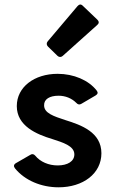

<svg xmlns="http://www.w3.org/2000/svg" viewBox="-20 -800 493 831"><path d="M187.5 -598.6 228.5 -558.6C235.4 -551.8 244.1 -551.8 251 -557.6L401.4 -692.4C409.2 -699.2 409.2 -707 401.4 -714.8L337.9 -775.4C330.1 -783.2 322.3 -781.2 315.4 -773.4L186.5 -621.1C180.7 -614.3 180.7 -605.5 187.5 -598.6ZM233.4 10.7C339.8 10.7 418.9 -48.8 418.9 -136.7C418.9 -227.5 332 -258.8 262.7 -280.3C211.9 -296.9 170.9 -310.5 170.9 -343.8C169.9 -371.1 195.3 -385.7 233.4 -385.7C262.7 -385.7 290 -375 310.5 -354.5C316.4 -347.7 324.2 -345.7 332 -350.6L393.6 -386.7C403.3 -392.6 405.3 -399.4 398.4 -408.2C363.3 -453.1 298.8 -480.5 229.5 -480.5C128.9 -480.5 52.7 -423.8 52.7 -340.8C52.7 -254.9 137.7 -218.8 206.1 -198.2C251 -183.6 301.8 -168.9 301.8 -131.8C301.8 -101.6 272.5 -84 229.5 -84C190.4 -84 154.3 -99.6 132.8 -126C126 -133.8 119.1 -134.8 111.3 -129.9L48.8 -93.8C39.1 -87.9 38.1 -80.1 44.9 -71.3C87.9 -18.6 159.2 10.7 233.4 10.7Z"/></svg>

Font: Ed Sans Neue SemiBold
Style: Regular
Weight: 600
Designer: Stephen Hutchings
Version: Version 1.004;PS 001.004;hotconv 1.0.88;makeotf.lib2.5.64775